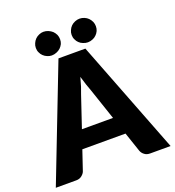

<svg xmlns="http://www.w3.org/2000/svg" viewBox="-174 -1035 1055 1159"><g transform="rotate(-20 353.5 -455.5)"><path d="M253.9 -278.3H453.6L386.2 -478Q374.5 -508.3 370.1 -522.9Q355.5 -569.8 353 -578.6Q348.6 -561 336.9 -522Q332.5 -507.3 320.8 -477.1ZM439.9 -728.5 722.2 0H590.8Q569.3 0 555.7 -10.7Q541.5 -21 535.2 -36.6L492.2 -163.6H214.8L171.9 -36.6Q167 -23.4 152.3 -11.7Q137.7 0 117.2 0H-15.1L267.1 -728.5ZM315.9 -834Q315.9 -817.9 310.1 -804.7Q302.2 -789.6 292.5 -780.8Q281.2 -770.5 267.1 -765.1Q252 -758.8 235.8 -758.8Q221.7 -758.8 207.5 -765.1Q193.8 -770.5 183.1 -780.8Q172.9 -790 166.5 -804.7Q160.2 -817.4 160.2 -834Q160.2 -850.1 166.5 -863.3Q172.4 -877.4 183.1 -888.2Q193.4 -898.4 207.5 -904.3Q221.7 -910.6 235.8 -910.6Q252 -910.6 267.1 -904.3Q281.7 -897.9 292.5 -888.2Q302.7 -878.4 310.1 -863.3Q315.9 -849.6 315.9 -834ZM545.9 -834Q545.9 -817.9 540 -804.7Q532.7 -789.6 522.9 -780.8Q512.7 -770.5 498.5 -765.1Q483.4 -758.8 467.8 -758.8Q453.1 -758.8 438 -765.1Q423.3 -770.5 413.1 -780.8Q402.8 -790 396.5 -804.7Q390.1 -817.4 390.1 -834Q390.1 -850.1 396.5 -863.3Q402.3 -877.4 413.1 -888.2Q422.9 -897.9 438 -904.3Q453.1 -910.6 467.8 -910.6Q483.4 -910.6 498.5 -904.3Q512.7 -898.4 522.9 -888.2Q533.2 -877.9 540 -863.3Q545.9 -849.6 545.9 -834Z"/></g></svg>

Font: Lato-ExtraBold
Style: Regular
Weight: 500
Designer: Lukasz Dziedzic with Adam Twardoch and Botio Nikoltchev
Foundry: tyPoland Lukasz Dziedzic
Version: ""